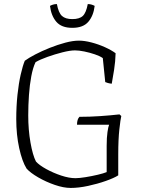

<svg xmlns="http://www.w3.org/2000/svg" viewBox="-20 -925 692 945"><path d="M328 0Q293 0 249.5 -15Q206 -30 168 -52Q130 -74 111 -95Q89 -130 74.5 -196Q60 -262 60 -339Q60 -402 66 -458.5Q72 -515 82 -558.5Q92 -602 102 -626Q121 -640 153.5 -657Q186 -674 225 -689.5Q264 -705 301.5 -715Q339 -725 369 -725Q396 -725 430.5 -716Q465 -707 497 -692.5Q529 -678 549 -663Q548 -623 541.5 -581Q535 -539 530 -513Q520 -514 511 -516.5Q502 -519 498 -521L486 -639Q472 -649 447 -657.5Q422 -666 395.5 -671.5Q369 -677 349 -677Q325 -677 287.5 -667.5Q250 -658 213.5 -645Q177 -632 155 -619Q142 -592 134 -549.5Q126 -507 122.5 -457Q119 -407 119 -357Q119 -286 130 -223.5Q141 -161 157 -130Q173 -112 207.5 -93Q242 -74 281 -61Q320 -48 351 -48Q370 -48 401 -53Q432 -58 461.5 -65Q491 -72 505 -78V-207Q505 -248 509 -275Q513 -302 517 -311H359Q359 -338 371 -350Q422 -350 473 -353.5Q524 -357 568 -362L577 -354Q573 -338 567.5 -288.5Q562 -239 562 -165V-62Q542 -49 501 -34.5Q460 -20 413.5 -10Q367 0 328 0ZM336 -788Q283 -788 257.5 -817.5Q232 -847 226 -896Q231 -899 240 -902Q249 -905 260 -905Q268 -862 285 -846.5Q302 -831 336 -831Q371 -831 387.5 -846.5Q404 -862 412 -905Q423 -905 432 -902Q441 -899 446 -896Q440 -847 414.5 -817.5Q389 -788 336 -788Z"/></svg>

Font: Texturina 72pt Thin
Style: Regular
Weight: 100
Designer: Guillermo Torres Carreño
Foundry: Omnibus-Type
Version: Version 1.002; ttfautohint (v1.8.3)